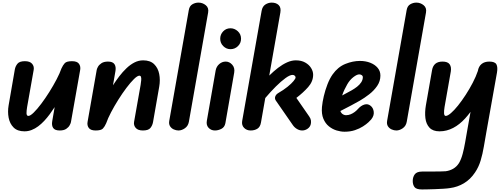

<svg xmlns="http://www.w3.org/2000/svg" viewBox="-20 -999 3853 1470"><path d="M167.5 6.5Q113.5 6.5 84.2 -22.8Q55 -52 46.2 -97.5Q37.5 -143 46 -192.5L93.5 -467Q98 -492 113.8 -511.2Q129.5 -530.5 170.5 -530.5Q209 -530.5 225.8 -510.8Q242.5 -491 238 -464.5L187.5 -179Q185.5 -165 184 -152.8Q182.5 -140.5 183 -131.2Q183.5 -122 186.8 -116.8Q190 -111.5 197 -111.5Q212 -111.5 238.2 -137.2Q264.5 -163 295.8 -204.5Q327 -246 357.8 -295Q388.5 -344 413.2 -391.2Q438 -438.5 450.5 -475Q462 -500.5 476 -515.5Q490 -530.5 531.5 -530.5Q570.5 -530.5 584.5 -510.8Q598.5 -491 594 -464.5L523 -63.5Q521.5 -55 513.2 -39.8Q505 -24.5 486.8 -12.2Q468.5 0 437 0Q400.5 0 387.2 -19.2Q374 -38.5 380 -72L398.5 -179Q380.5 -151.5 360.8 -124.5Q341 -97.5 318.8 -73.8Q296.5 -50 272.5 -32Q248.5 -14 222.2 -3.8Q196 6.5 167.5 6.5Z M1074 0Q1036 0 1019 -19.8Q1002 -39.5 1006.5 -66L1056.5 -348.5Q1060 -369 1061.2 -385Q1062.5 -401 1059.5 -410.2Q1056.5 -419.5 1047 -419.5Q1032 -419.5 1005.8 -393.8Q979.5 -368 948 -326.2Q916.5 -284.5 885.8 -235.5Q855 -186.5 830.2 -139.2Q805.5 -92 793 -55.5Q782 -30 768 -15Q754 0 712 0Q674 0 659.8 -19.5Q645.5 -39 650.5 -66L720.5 -464Q722 -473 730.2 -488Q738.5 -503 757 -515.2Q775.5 -527.5 807 -527.5Q843 -527.5 856.2 -508Q869.5 -488.5 864 -455.5L845 -346Q867.5 -381 893.2 -414.8Q919 -448.5 948 -476.2Q977 -504 1009 -520.5Q1041 -537 1076 -537Q1130 -537 1160 -507.8Q1190 -478.5 1199 -432.5Q1208 -386.5 1199 -335L1151.5 -63.5Q1147 -38.5 1131.5 -19.2Q1116 0 1074 0Z M1346.5 0Q1329 0 1310.8 -8Q1292.5 -16 1282 -32.5Q1271.5 -49 1276 -74.5L1425.5 -922Q1431 -953.5 1453 -966.2Q1475 -979 1499.5 -979Q1531 -979 1555.5 -959Q1580 -939 1573.5 -903L1426 -66Q1420 -34 1395.5 -17Q1371 0 1346.5 0Z M1625.5 0Q1596.5 0 1577.2 -20.2Q1558 -40.5 1563.5 -73.5L1631 -459Q1636.5 -489.5 1658.5 -508.5Q1680.5 -527.5 1708 -527.5Q1736.5 -527.5 1758 -503.5Q1779.5 -479.5 1773 -442.5L1705.5 -55.5Q1699.5 -25 1675 -12.5Q1650.5 0 1625.5 0ZM1666 -702.5Q1666 -735 1688.5 -758.8Q1711 -782.5 1744.5 -782.5Q1776 -782.5 1800.8 -759.8Q1825.5 -737 1825.5 -702.5Q1825.5 -669 1801.8 -645.8Q1778 -622.5 1744.5 -622.5Q1713 -622.5 1689.5 -645.8Q1666 -669 1666 -702.5Z M1899 0Q1868.5 0 1848.8 -20Q1829 -40 1834 -72L1983 -915.5Q1989 -950 2011.8 -964.5Q2034.5 -979 2060 -979Q2094.5 -979 2113.8 -960Q2133 -941 2126.5 -903L2041.5 -420.5Q2075 -453.5 2109.2 -479.8Q2143.5 -506 2178 -521.5Q2212.5 -537 2245 -537Q2287 -537 2316.8 -520.2Q2346.5 -503.5 2362 -478Q2377.5 -452.5 2377.5 -427Q2377.5 -375.5 2339.5 -332.5Q2301.5 -289.5 2249 -249.5L2348 -106.5Q2358.5 -91 2360.5 -77.2Q2362.5 -63.5 2359.5 -49Q2354.5 -27 2335.2 -13.5Q2316 0 2293.5 0Q2273.5 0 2254.2 -11.2Q2235 -22.5 2222.5 -40.5L2091.5 -229.5Q2082 -244 2087.2 -259.5Q2092.5 -275 2108 -285Q2152 -310.5 2182 -335Q2212 -359.5 2227.5 -378.5Q2243 -397.5 2243 -405.5Q2243 -414 2236.2 -419.8Q2229.5 -425.5 2220 -425.5Q2199.5 -425.5 2166 -401.2Q2132.5 -377 2092.2 -337Q2052 -297 2011 -248.5L1978 -61Q1972.5 -27.5 1951 -13.8Q1929.5 0 1899 0Z M2618 9.5Q2589 9.5 2557 -0.2Q2525 -10 2498 -31.8Q2471 -53.5 2455.8 -90Q2440.5 -126.5 2445 -180Q2448.5 -217.5 2459.2 -263.2Q2470 -309 2487 -353Q2504 -397 2526 -428.5Q2567 -486.5 2624 -509.5Q2681 -532.5 2735.5 -532.5Q2779.5 -532.5 2815 -518.5Q2850.5 -504.5 2871.5 -479.5Q2892.5 -454.5 2892.5 -420.5Q2892.5 -377.5 2867.8 -341.2Q2843 -305 2806.5 -276.8Q2770 -248.5 2734.5 -228Q2706.5 -212.5 2668.5 -191.8Q2630.5 -171 2586 -149Q2587 -145 2590 -140Q2593 -135 2597.5 -130Q2603 -125 2611.2 -121Q2619.5 -117 2629 -117Q2647.5 -117 2664.5 -124Q2681.5 -131 2695.8 -141.8Q2710 -152.5 2719 -163Q2743 -190.5 2770 -198.5Q2797 -206.5 2817.5 -189Q2838 -173 2841.5 -142.8Q2845 -112.5 2821.5 -84Q2817 -78 2801 -63Q2785 -48 2759 -31.2Q2733 -14.5 2697.5 -2.5Q2662 9.5 2618 9.5ZM2599.5 -268Q2611.5 -275 2631 -285Q2650.5 -295 2672.5 -307.5Q2694.5 -320 2714 -335.2Q2733.5 -350.5 2745.8 -369.2Q2758 -388 2758 -409.5Q2758 -418 2749.5 -423.8Q2741 -429.5 2730.5 -429.5Q2712.5 -429.5 2685.2 -408.2Q2658 -387 2639 -354Q2628.5 -335.5 2617.8 -313.5Q2607 -291.5 2599.5 -268Z M3014.5 0Q2997 0 2978.8 -8Q2960.5 -16 2950 -32.5Q2939.5 -49 2944 -74.5L3093.5 -922Q3099 -953.5 3121 -966.2Q3143 -979 3167.5 -979Q3199 -979 3223.5 -959Q3248 -939 3241.5 -903L3094 -66Q3088 -34 3063.5 -17Q3039 0 3014.5 0Z M3140 386.5Q3140 357 3155.5 335.8Q3171 314.5 3212 314.5Q3222 314.5 3247 314.5Q3272 314.5 3301.5 314.2Q3331 314 3356.2 313.5Q3381.5 313 3392.5 312Q3423 308 3449.8 292.8Q3476.5 277.5 3494.5 249Q3511.5 219.5 3522.2 179Q3533 138.5 3541.2 91.2Q3549.5 44 3558 -5L3582.5 -142.5Q3562.5 -115.5 3541.2 -92.2Q3520 -69 3497.2 -50.8Q3474.5 -32.5 3450 -19.8Q3425.5 -7 3399.2 -0.2Q3373 6.5 3345 6.5Q3294.5 6.5 3268.5 -21.2Q3242.5 -49 3237 -94.2Q3231.5 -139.5 3240.5 -191.5L3288 -462.5Q3293.5 -494 3313.2 -510.8Q3333 -527.5 3368 -527.5Q3408 -527.5 3422.5 -506.8Q3437 -486 3431.5 -451.5L3383.5 -179Q3381.5 -165 3380.2 -152.8Q3379 -140.5 3379.8 -131.2Q3380.5 -122 3383.5 -116.8Q3386.5 -111.5 3392.5 -111.5Q3407.5 -111.5 3432.5 -133Q3457.5 -154.5 3486.8 -191Q3516 -227.5 3545.2 -272.5Q3574.5 -317.5 3599.2 -365Q3624 -412.5 3638.5 -455.5Q3644.5 -490.5 3667 -509Q3689.5 -527.5 3726.5 -527.5Q3769.5 -527.5 3780.8 -506Q3792 -484.5 3785 -443.5L3704.5 8Q3694 66.5 3684.5 123.2Q3675 180 3659.8 230.5Q3644.5 281 3616.5 322Q3581.5 374.5 3532.2 404Q3483 433.5 3425 441Q3407 444 3376 446Q3345 448 3311 449.2Q3277 450.5 3249.5 451Q3222 451.5 3211 451.5Q3167 451.5 3153.5 433.2Q3140 415 3140 386.5Z"/></svg>

Font: Edu QLD Hand
Style: Regular
Weight: 400
Designer: Tina and Corey Anderson, Eben Sorkin
Foundry: Sorkin Type Co.
Version: Version 2.000